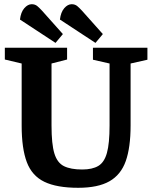

<svg xmlns="http://www.w3.org/2000/svg" viewBox="-20 -875 724 913"><path d="M83 -573 3 -592V-648H299V-592L225 -573V-278Q225 -190 238.5 -145.5Q252 -101 284 -85Q316 -69 371 -69Q419 -69 447.5 -86Q476 -103 488.5 -148Q501 -193 501 -278V-573L422 -591V-648H681V-591L601 -573V-278Q601 -174 578 -109Q555 -44 500.5 -13Q446 18 352 18Q250 18 191 -10.5Q132 -39 107.5 -104Q83 -169 83 -278ZM244 -671 279 -713 180 -824Q169 -836 158 -845.5Q147 -855 131 -855Q112 -855 95.5 -836Q79 -817 75 -782ZM434 -671 469 -713 370 -824Q359 -836 348 -845.5Q337 -855 321 -855Q302 -855 285.5 -836Q269 -817 265 -782Z"/></svg>

Font: Faustina VF Beta
Style: Regular
Weight: 400
Designer: Alfonso Garcia
Foundry: Omnibus-Type
Version: Version 1.006